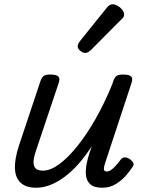

<svg xmlns="http://www.w3.org/2000/svg" viewBox="-20 -864 685 899"><path d="M149 15Q103 15 77.5 -7.5Q52 -30 50 -74.5Q48 -119 69 -183L169 -483Q176 -503 185.5 -509Q195 -515 214 -515Q245 -515 253.5 -505.5Q262 -496 255 -476L149 -160Q140 -135 137.5 -113Q135 -91 144.5 -78Q154 -65 181 -65Q216 -65 257 -95Q298 -125 341.5 -179Q385 -233 427 -306.5Q469 -380 505 -468L510 -483Q517 -503 526.5 -509Q536 -515 555 -515Q586 -515 594.5 -505.5Q603 -496 596 -476L473 -103Q467 -85 466.5 -76Q466 -67 470 -64Q474 -61 479 -61Q489 -61 499 -67.5Q509 -74 520 -86Q531 -98 544 -115Q553 -127 564 -127Q575 -127 588 -119Q601 -109 604.5 -100.5Q608 -92 601 -83Q591 -67 571.5 -44Q552 -21 523.5 -3Q495 15 459 15Q420 15 402.5 -1.5Q385 -18 382.5 -43Q380 -68 385.5 -96Q391 -124 399 -148L410 -180Q380 -133 348 -97Q316 -61 282.5 -36Q249 -11 215.5 2Q182 15 149 15ZM378 -616Q369 -616 356.5 -625.5Q344 -635 344 -646Q344 -653 346.5 -659Q349 -665 354 -671L477 -824Q486 -836 493 -840Q500 -844 508 -844Q518 -844 530.5 -837Q543 -830 552 -819Q561 -808 561 -796Q561 -788 557.5 -783Q554 -778 548 -773L407 -631Q392 -616 378 -616Z"/></svg>

Font: Playwrite NZ
Style: Regular
Weight: 400
Designer: Veronika Burian, José Scaglione
Foundry: TypeTogether
Version: Version 1.002